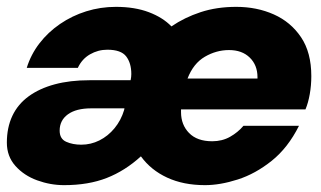

<svg xmlns="http://www.w3.org/2000/svg" viewBox="-22 -528 937 560"><path d="M165 12Q125 12 86.5 -2Q48 -16 23 -44Q-2 -72 -2 -112Q-2 -156 14 -190Q30 -224 61.5 -247Q93 -270 137.5 -282Q182 -294 239 -294H359Q360 -299 360.5 -303.5Q361 -308 361 -312Q361 -344 346 -363.5Q331 -383 291 -383Q264 -383 240.5 -369.5Q217 -356 205 -330H56Q68 -369 93 -401.5Q118 -434 153 -458Q188 -482 229.5 -495Q271 -508 316 -508Q371 -508 412 -492.5Q453 -477 478 -451Q516 -477 563 -492.5Q610 -508 667 -508Q727 -508 776.5 -486Q826 -464 856 -419.5Q886 -375 886 -306Q886 -279 881.5 -253.5Q877 -228 869 -209H506Q506 -206 506 -205Q506 -204 506 -201Q506 -164 529.5 -140Q553 -116 597 -116Q626 -116 649 -129Q672 -142 688 -161H850Q818 -97 770.5 -59Q723 -21 671.5 -4.5Q620 12 576 12Q513 12 465.5 -10Q418 -32 389 -72Q343 -30 289.5 -9Q236 12 165 12ZM215 -106Q243 -106 268 -118.5Q293 -131 312 -154Q331 -177 340 -207L341 -212H244Q200 -212 176 -194.5Q152 -177 152 -147Q152 -123 171 -114.5Q190 -106 215 -106ZM525 -299H729Q729 -301 729 -301.5Q729 -302 729 -303Q729 -338 706.5 -360Q684 -382 646 -382Q609 -382 575.5 -362.5Q542 -343 525 -299Z"/></svg>

Font: Rethink Sans ExtraBold
Style: Italic
Weight: 800
Italic angle: -10°
Designer: The Rethink Sans project authors (Hans Thiessen). DM Sans designed by Colophon Foundry.
Foundry: Rethink Communications LLC
Version: Version 1.001